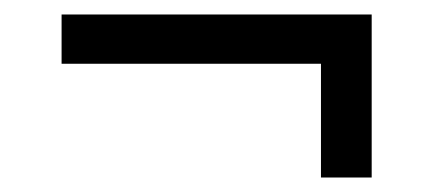

<svg xmlns="http://www.w3.org/2000/svg" viewBox="-20 -362 600 265"><path d="M65 -342H493V-117H423V-274H65Z"/></svg>

Font: Titillium Web[RUS by Daymarius]
Style: Regular
Weight: 400
Designer: Cyrillization by Daymarius
Foundry: Cyrillization by Daymarius
Version: Version 1.002 September 11, 2018